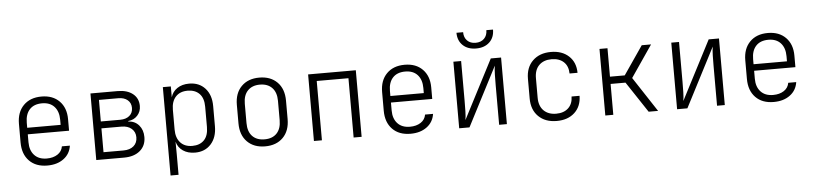

<svg xmlns="http://www.w3.org/2000/svg" viewBox="-51 -1092 6702 1580"><g transform="rotate(-5 3300.0 -302.5)"><path d="M301 10Q206 10 151.5 -46Q97 -102 97 -198V-352Q97 -448 152 -504Q207 -560 301 -560Q394 -560 448.5 -504.5Q503 -449 503 -356V-260H162V-194Q162 -127 198.5 -87.5Q235 -48 301 -48Q354 -48 390 -71.5Q426 -95 433 -137H499Q489 -69 435.5 -29.5Q382 10 301 10ZM162 -314H438V-356Q438 -425 402 -464.5Q366 -504 301 -504Q234 -504 198 -465Q162 -426 162 -356Z M705 0V-550H930Q1008 -550 1054.5 -513Q1101 -476 1101 -412Q1101 -366 1071.5 -333.5Q1042 -301 995 -297V-293Q1050 -290 1083 -251.5Q1116 -213 1116 -154Q1116 -83 1067 -41.5Q1018 0 935 0ZM770 -313H930Q978 -313 1006.5 -337Q1035 -361 1035 -402Q1035 -443 1006.5 -467Q978 -491 930 -491H770ZM770 -59H935Q988 -59 1019 -85.5Q1050 -112 1050 -158Q1050 -202 1019 -229Q988 -256 935 -256H770Z M1303 180V-550H1369V-460Q1382 -506 1422 -533Q1462 -560 1521 -560Q1603 -560 1652.5 -505.5Q1702 -451 1702 -359V-192Q1702 -100 1652.5 -45Q1603 10 1521 10Q1462 10 1421.5 -17.5Q1381 -45 1368 -93L1369 8V180ZM1503 -47Q1565 -47 1600.5 -83.5Q1636 -120 1636 -192V-359Q1636 -430 1600.5 -466.5Q1565 -503 1503 -503Q1440 -503 1404.5 -464.5Q1369 -426 1369 -357V-194Q1369 -125 1404.5 -86Q1440 -47 1503 -47Z M2100 9Q2007 9 1952 -46.5Q1897 -102 1897 -199V-351Q1897 -448 1952 -503.5Q2007 -559 2100 -559Q2193 -559 2248 -503.5Q2303 -448 2303 -351V-199Q2303 -102 2248 -46.5Q2193 9 2100 9ZM2100 -49Q2165 -49 2201 -87Q2237 -125 2237 -195V-355Q2237 -425 2200.5 -463Q2164 -501 2100 -501Q2036 -501 1999.5 -463Q1963 -425 1963 -355V-195Q1963 -125 1999 -87Q2035 -49 2100 -49Z M2503 0V-550H2897V0H2831V-490H2569V0Z M3301 10Q3206 10 3151.5 -46Q3097 -102 3097 -198V-352Q3097 -448 3152 -504Q3207 -560 3301 -560Q3394 -560 3448.5 -504.5Q3503 -449 3503 -356V-260H3162V-194Q3162 -127 3198.5 -87.5Q3235 -48 3301 -48Q3354 -48 3390 -71.5Q3426 -95 3433 -137H3499Q3489 -69 3435.5 -29.5Q3382 10 3301 10ZM3162 -314H3438V-356Q3438 -425 3402 -464.5Q3366 -504 3301 -504Q3234 -504 3198 -465Q3162 -426 3162 -356Z M3703 0V-550H3767V-222Q3767 -181 3766 -136Q3765 -91 3760 -63L4012 -550H4097V0H4033V-329Q4033 -369 4034 -414Q4035 -459 4040 -488L3788 0ZM3900 -642Q3831 -642 3790 -681Q3749 -720 3749 -785H3804Q3804 -741 3830 -715Q3856 -689 3899 -689Q3943 -689 3969.5 -715Q3996 -741 3996 -785H4051Q4051 -720 4010 -681Q3969 -642 3900 -642Z M4509 10Q4414 10 4358 -45Q4302 -100 4302 -194V-356Q4302 -450 4358.5 -505Q4415 -560 4509 -560Q4601 -560 4656.5 -508.5Q4712 -457 4713 -370H4647Q4646 -432 4609 -466Q4572 -500 4509 -500Q4444 -500 4406 -462.5Q4368 -425 4368 -356V-194Q4368 -126 4406 -88Q4444 -50 4509 -50Q4572 -50 4609 -84.5Q4646 -119 4647 -180H4713Q4712 -93 4656.5 -41.5Q4601 10 4509 10Z M4910 0V-550H4976V-315H5098L5259 -550H5336L5157 -288L5346 0H5268L5099 -255H4976V0Z M5503 0V-550H5567V-222Q5567 -181 5566 -136Q5565 -91 5560 -63L5812 -550H5897V0H5833V-329Q5833 -369 5834 -414Q5835 -459 5840 -488L5588 0Z M6301 10Q6206 10 6151.5 -46Q6097 -102 6097 -198V-352Q6097 -448 6152 -504Q6207 -560 6301 -560Q6394 -560 6448.5 -504.5Q6503 -449 6503 -356V-260H6162V-194Q6162 -127 6198.5 -87.5Q6235 -48 6301 -48Q6354 -48 6390 -71.5Q6426 -95 6433 -137H6499Q6489 -69 6435.5 -29.5Q6382 10 6301 10ZM6162 -314H6438V-356Q6438 -425 6402 -464.5Q6366 -504 6301 -504Q6234 -504 6198 -465Q6162 -426 6162 -356Z"/></g></svg>

Font: JetBrains Mono NL ExtraLight
Style: Regular
Weight: 200
Designer: Philipp Nurullin, Konstantin Bulenkov
Foundry: JetBrains
Version: Version 2.304; ttfautohint (v1.8.4.7-5d5b)